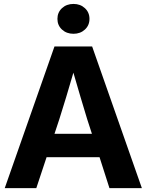

<svg xmlns="http://www.w3.org/2000/svg" viewBox="-20 -966 753 986"><path d="M4.4 0 259.8 -727.5H453.1L708.5 0H542L491.2 -158.7H219.2L166.5 0ZM259.8 -278.8H452.1L427.7 -354Q410.6 -409.7 393.6 -467.3Q376.5 -524.9 356.9 -592.8Q337.4 -524.9 319.8 -467.3Q302.2 -409.7 284.7 -354ZM357.4 -792.5Q321.8 -792.5 298.3 -814.2Q274.9 -835.9 274.9 -869.1Q274.9 -902.3 298.3 -924.1Q321.8 -945.8 357.4 -945.8Q392.6 -945.8 416 -924.1Q439.5 -902.3 439.5 -869.1Q439.5 -835.9 416 -814.2Q392.6 -792.5 357.4 -792.5Z"/></svg>

Font: Inter Display
Style: Bold
Weight: 700
Designer: Rasmus Andersson
Foundry: rsms
Version: Version 4.001;git-9221beed3